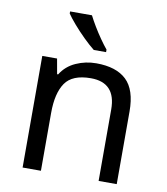

<svg xmlns="http://www.w3.org/2000/svg" viewBox="-85 -837 788 908"><g transform="rotate(10 309.0 -383.0)"><path d="M343 -546Q439 -546 488 -499.5Q537 -453 537 -349V0H450V-343Q450 -472 330 -472Q241 -472 207 -422Q173 -372 173 -278V0H85V-536H156L169 -463H174Q200 -505 246 -525.5Q292 -546 343 -546ZM283 -766Q294 -744 310.5 -716.5Q327 -689 345.5 -662.5Q364 -636 379 -618V-606H320Q297 -624 268 -652.5Q239 -681 214.5 -709.5Q190 -738 178 -756V-766Z"/></g></svg>

Font: Noto IKEA Arabic
Style: Regular
Weight: 400
Designer: Monotype Design Team
Foundry: Monotype Imaging Inc.
Version: Version 1.200